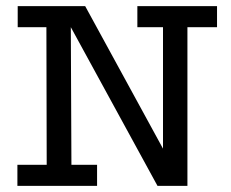

<svg xmlns="http://www.w3.org/2000/svg" viewBox="-20 -609 758 629"><path d="M38 -589H259L514 -122V-520H430V-589H691V-520H594V0H496L212 -520L214 -69H298V0H37V-69H133L132 -520H38Z"/></svg>

Font: Podkova
Style: Regular
Weight: 400
Designer: Ilya Yudin
Foundry: Cyreal (www.cyreal.org)
Version: Version 2.103